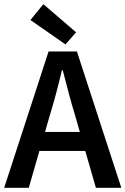

<svg xmlns="http://www.w3.org/2000/svg" viewBox="-22 -901 602 921"><path d="M217 -348 194 -268H361L338 -348Q322 -400 307.5 -455Q293 -510 279 -564H275Q262 -509 247.5 -454.5Q233 -400 217 -348ZM-2 0 211 -654H347L560 0H438L387 -177H167L116 0ZM292 -688 124 -805 186 -881 343 -746Z"/></svg>

Font: Source Sans Pro SemiBold
Style: Regular
Weight: 600
Designer: Paul D. Hunt
Foundry: Adobe Systems Incorporated
Version: Version 2.045;hotconv 1.0.109;makeotfexe 2.5.65596